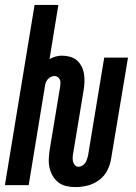

<svg xmlns="http://www.w3.org/2000/svg" viewBox="-34 -755 554 783"><path d="M274 8Q255 8 237 4Q219 0 204.5 -11Q190 -22 181 -37.5Q172 -53 168 -71Q164 -89 165 -108.5Q166 -128 169 -147L211 -400Q212 -408 212.5 -415.5Q213 -423 210.5 -429.5Q208 -436 202 -440.5Q196 -445 189 -445Q182 -445 175 -442Q168 -439 163 -434Q158 -429 154.5 -422Q151 -415 150 -408L83 0H-14L107 -735H204L168 -514Q180 -521 193 -524.5Q206 -528 218 -528Q235 -528 251.5 -523.5Q268 -519 279.5 -509Q291 -499 298.5 -484.5Q306 -470 308.5 -453.5Q311 -437 310.5 -420.5Q310 -404 307 -387L265 -133Q263 -124 262.5 -115Q262 -106 263.5 -97.5Q265 -89 271 -82Q277 -75 286 -75Q294 -75 301.5 -79.5Q309 -84 313.5 -90.5Q318 -97 320.5 -105Q323 -113 325 -120L391 -520H488L419 -107Q415 -82 403 -59Q391 -36 370 -20.5Q349 -5 324 1.5Q299 8 274 8Z"/></svg>

Font: Iosevka Oblique
Style: Bold
Weight: 700
Italic angle: -9°
Monospace: yes
Designer: Belleve Invis
Foundry: Belleve Invis
Version: Version 32.5.0; ttfautohint (v1.8.4)